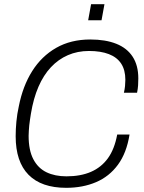

<svg xmlns="http://www.w3.org/2000/svg" viewBox="-20 -887 690 919"><path d="M297 12Q178 12 116.5 -50.5Q55 -113 55 -235Q55 -269 58.5 -305.5Q62 -342 70 -378Q89 -475 134 -546.5Q179 -618 249 -658Q319 -698 412 -698Q485 -698 536.5 -677.5Q588 -657 615 -615.5Q642 -574 642 -512Q642 -496 641 -479Q640 -462 636 -443H573Q577 -460 578.5 -475.5Q580 -491 580 -505Q580 -552 560 -582.5Q540 -613 501 -628Q462 -643 406 -643Q351 -643 305 -623Q259 -603 223.5 -565Q188 -527 164 -471.5Q140 -416 128 -343Q126 -328 123.5 -314Q121 -300 120 -287Q119 -274 118 -261.5Q117 -249 117 -237Q117 -168 139.5 -125Q162 -82 202.5 -62.5Q243 -43 298 -43Q366 -43 415.5 -64.5Q465 -86 496.5 -129.5Q528 -173 541 -243H600Q586 -155 544.5 -98.5Q503 -42 439.5 -15Q376 12 297 12ZM402 -790 416 -867H480L466 -790Z"/></svg>

Font: Archivo SemiCondensed ExtraLight
Style: Italic
Weight: 250
Width: 4
Italic angle: -10°
Designer: Hector Gatti
Foundry: Omnibus-Type
Version: Version 2.001